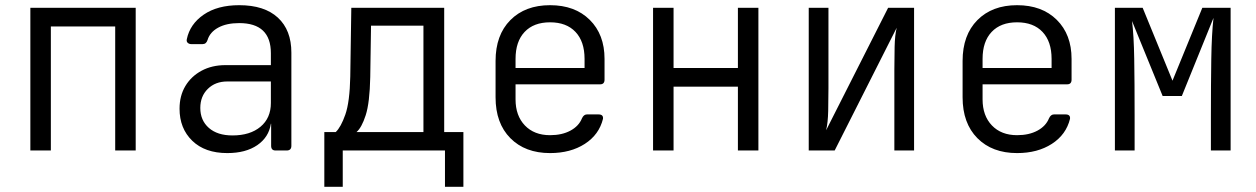

<svg xmlns="http://www.w3.org/2000/svg" viewBox="-20 -580 4840 740"><path d="M97 0V-550H503V0H424V-478H176V0Z M856 10Q770 10 721 -37.5Q672 -85 672 -161Q672 -211 694.5 -248.5Q717 -286 757 -307.5Q797 -329 849 -329H1024V-375Q1024 -491 902 -491Q853 -491 821 -473.5Q789 -456 780 -426Q775 -410 761 -410H717Q709 -410 703.5 -415Q698 -420 700 -429Q712 -487 765 -523.5Q818 -560 902 -560Q999 -560 1051 -512Q1103 -464 1103 -377V-18Q1103 0 1085 0H1042Q1025 0 1025 -18V-103H1024Q1016 -51 971.5 -20.5Q927 10 856 10ZM876 -58Q944 -58 984 -91.5Q1024 -125 1024 -183V-266H856Q810 -266 781 -237.5Q752 -209 752 -164Q752 -116 785 -87Q818 -58 876 -58Z M1230 140V-71H1274Q1294 -90 1311 -138.5Q1328 -187 1330 -285L1334 -550H1692V-71H1766V140H1695V0H1301V140ZM1354 -71H1612V-481H1410L1407 -283Q1405 -184 1389.5 -136Q1374 -88 1354 -71Z M2100 10Q2004 10 1947 -47.5Q1890 -105 1890 -205V-345Q1890 -445 1947 -502.5Q2004 -560 2100 -560Q2196 -560 2253 -503.5Q2310 -447 2310 -353V-273Q2310 -255 2293 -255H1967V-197Q1967 -134 2003 -96.5Q2039 -59 2100 -59Q2146 -59 2178.5 -76.5Q2211 -94 2223 -124Q2230 -139 2242 -139H2287Q2306 -139 2304 -122Q2289 -61 2234 -25.5Q2179 10 2100 10ZM1967 -318H2233V-353Q2233 -420 2198 -457Q2163 -494 2100 -494Q2037 -494 2002 -457Q1967 -420 1967 -353Z M2497 0V-550H2576V-318H2824V-550H2903V0H2824V-246H2576V0Z M3097 0V-550H3173V-240Q3173 -198 3172 -152.5Q3171 -107 3164 -78L3403 -550H3503V0H3427V-311Q3427 -353 3428 -399Q3429 -445 3436 -473L3197 0Z M3900 10Q3804 10 3747 -47.5Q3690 -105 3690 -205V-345Q3690 -445 3747 -502.5Q3804 -560 3900 -560Q3996 -560 4053 -503.5Q4110 -447 4110 -353V-273Q4110 -255 4093 -255H3767V-197Q3767 -134 3803 -96.5Q3839 -59 3900 -59Q3946 -59 3978.5 -76.5Q4011 -94 4023 -124Q4030 -139 4042 -139H4087Q4106 -139 4104 -122Q4089 -61 4034 -25.5Q3979 10 3900 10ZM3767 -318H4033V-353Q4033 -420 3998 -457Q3963 -494 3900 -494Q3837 -494 3802 -457Q3767 -420 3767 -353Z M4277 0V-550H4384L4499 -269L4614 -550H4723V0H4647V-132Q4647 -257 4648.5 -353Q4650 -449 4657 -511L4535 -210H4461L4343 -499Q4350 -443 4351.5 -353Q4353 -263 4353 -132V0Z"/></svg>

Font: Pitagon Sans Mono Light
Style: Regular
Weight: 300
Monospace: yes
Designer: Travis Tran
Foundry: Pitagon
Version: Version 1.001; ttfautohint (v1.8.4.7-5d5b);gftools[0.9.26]